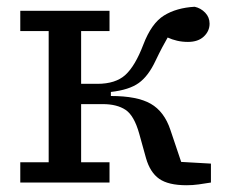

<svg xmlns="http://www.w3.org/2000/svg" viewBox="-20 -540 668 568"><path d="M412 -72 392 -144Q377 -198 351.5 -215Q326 -232 284 -232H220V-60H304V0H40V-60H124V-448H40V-508H304V-448H220V-292H268Q322 -292 351 -318.5Q380 -345 404 -408Q428 -471 465 -494Q502 -517 556 -520Q574 -516 587 -502.5Q600 -489 600 -470Q600 -448 583 -432Q566 -416 536 -416Q519 -416 504 -419.5Q489 -423 476 -429Q469 -417 460 -400Q451 -383 440 -360Q419 -315 390.5 -294.5Q362 -274 308 -268V-256Q386 -256 426 -233Q466 -210 484 -156L516 -61L604 -56V0Q586 3 568 5.5Q550 8 532 8Q478 8 451 -11Q424 -30 412 -72Z"/></svg>

Font: Source Serif 4 Caption
Style: Regular
Weight: 400
Designer: Frank Grießhammer
Foundry: Adobe Systems Incorporated
Version: Version 4.004;hotconv 1.0.117;makeotfexe 2.5.65602